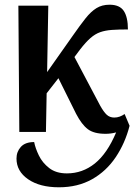

<svg xmlns="http://www.w3.org/2000/svg" viewBox="-20 -560 573 815"><path d="M62 0 58 -536H185L180 -254L290 -410Q320 -453 343 -482Q366 -511 389.5 -525.5Q413 -540 445 -540Q488 -540 505.5 -513.5Q523 -487 523 -435Q483 -435 455 -433Q427 -431 405.5 -423.5Q384 -416 364 -398.5Q344 -381 320 -350L296 -318L405 -112Q420 -85 433 -73Q446 -61 465 -61Q477 -61 488 -65Q499 -69 509 -76L530 -26Q511 48 471 107.5Q431 167 370.5 201Q310 235 230 235Q149 235 99.5 201Q50 167 50 113Q50 84 68.5 63.5Q87 43 125 43Q130 69 145 100Q160 131 189 153.5Q218 176 264 176Q330 176 382.5 134Q435 92 473 2Q451 8 428 8Q379 8 353 -11.5Q327 -31 303 -77L228 -228L178 -164L175 0Z"/></svg>

Font: Noto Serif Condensed SemiBold
Style: Regular
Weight: 600
Width: 3
Designer: Monotype Design Team
Foundry: Monotype Imaging Inc.
Version: Version 2.013